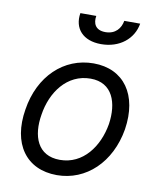

<svg xmlns="http://www.w3.org/2000/svg" viewBox="-88 -850 768 930"><g transform="rotate(10 296.5 -384.5)"><path d="M447.4 -781.2C441.1 -744.3 416.2 -711.6 366.5 -711.6C316.8 -711.6 303.3 -744.3 309.7 -781.2H231.5C218.8 -704.5 266.3 -650.6 355.8 -650.6C446.7 -650.6 512.8 -704.5 525.6 -781.2ZM255 11.4C398.8 11.4 513.8 -98 541.9 -264.2C568.9 -437.5 486.9 -552.6 337.4 -552.6C191.4 -552.6 76.3 -443.2 50.4 -275.6C21.7 -103.7 103.3 11.4 255 11.4ZM256.4 -63.9C146 -63.9 113.3 -157.7 131.4 -264.2C148.4 -376.4 219.8 -477.3 335.9 -477.3C444.2 -477.3 476.9 -382.1 460.9 -275.6C441.8 -163 370.4 -63.9 256.4 -63.9Z"/></g></svg>

Font: Riot Sans 2.0
Style: Italic
Weight: 400
Italic angle: -9.39999°
Designer: Rasmus Andersson
Foundry: rsms
Version: Version 3.006;hotconv 1.0.109;makeotfexe 2.5.65596